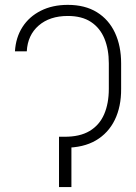

<svg xmlns="http://www.w3.org/2000/svg" viewBox="-20 -757 551 777"><path d="M229.5 -203.6H240.2Q302.7 -203.1 342.5 -226.8Q382.3 -250.5 401.4 -294.4Q420.4 -338.4 420.4 -397.5V-500.5Q420.4 -557.6 402.6 -600.8Q384.8 -644 348.1 -668.2Q311.5 -692.4 254.4 -692.4Q181.2 -692.4 136.5 -653.6Q91.8 -614.7 88.4 -549.3H40.5Q43.9 -605.5 71 -647.7Q98.1 -689.9 145.3 -713.6Q192.4 -737.3 254.4 -737.3Q324.2 -737.3 372.3 -707.5Q420.4 -677.7 445.3 -624.3Q470.2 -570.8 470.2 -500.5V-397.5Q470.7 -325.7 444.6 -272Q418.5 -218.3 367.9 -188.7Q317.4 -159.2 243.2 -159.2H229.5ZM269 -203.6V0H218.8V-203.6Z"/></svg>

Font: Inter 16pt ExtraLight
Style: Regular
Weight: 250
Version: Version 4.001;git-66647c0bb